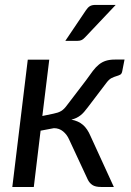

<svg xmlns="http://www.w3.org/2000/svg" viewBox="-20 -744 522 764"><path d="M29 0ZM322 -424Q337.5 -446 349.5 -461.8Q361.5 -477.5 374 -487.5Q386.5 -497.5 401.5 -502.2Q416.5 -507 438 -507H475.5L466.5 -461Q464.5 -450 458.2 -446.8Q452 -443.5 443.2 -441Q434.5 -438.5 424.2 -433.5Q414 -428.5 403.5 -414.5L329 -316.5Q321.5 -306.5 314.5 -298.5Q307.5 -290.5 300 -284.8Q292.5 -279 283.8 -274.8Q275 -270.5 264 -268Q292.5 -262.5 310.2 -247Q328 -231.5 340 -203L433 0H382.5Q359.5 0 347.8 -7.8Q336 -15.5 329 -30L255 -189Q246.5 -208.5 231 -221.2Q215.5 -234 194.5 -234L141.5 -224L114.5 0H29L90.5 -506.5H176L148.5 -282.5L192 -291.5Q202 -293.5 209.5 -296Q217 -298.5 223.2 -302.2Q229.5 -306 235 -311.5Q240.5 -317 246 -324.5ZM440.5 -724.5 318.5 -595.5Q311.5 -588 305 -584.8Q298.5 -581.5 289 -581.5H240L321.5 -702.5Q329 -714 337.2 -719.2Q345.5 -724.5 360.5 -724.5Z"/></svg>

Font: Lato
Style: Italic
Weight: 400
Italic angle: -7°
Designer: Lukasz Dziedzic
Foundry: tyPoland Lukasz Dziedzic
Version: Version 2.007; 2014-02-27